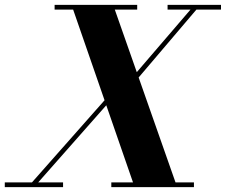

<svg xmlns="http://www.w3.org/2000/svg" viewBox="-72 -770 930 790"><path d="M482 0 222.2 -750H393.5L657 0ZM-52.3 0V-19.5H187.5V0ZM42.2 0 410.8 -417H436L68 0ZM386 0V-19.5H726V0ZM152.7 -730.5V-750H492.5V-730.5ZM408.3 -377 726.8 -748H751L435.3 -377ZM617.5 -730.5V-750H837.3V-730.5Z"/></svg>

Font: Bodoni Moda
Style: Italic
Weight: 400
Italic angle: -13°
Designer: Owen Earl
Foundry: indestructible type
Version: Version 2.005